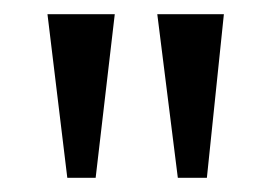

<svg xmlns="http://www.w3.org/2000/svg" viewBox="-20 -734 384 271"><path d="M231 -483 202 -714H296L272 -483ZM75 -483 47 -714H142L115 -483Z"/></svg>

Font: Noto Serif Tamil ExtraCondensed
Style: Regular
Weight: 400
Width: 2
Designer: Indian Type Foundry, Tom Grace, and the Monotype Design Team
Foundry: Monotype Imaging Inc.
Version: Version 2.004